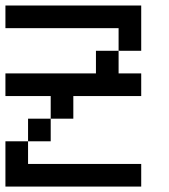

<svg xmlns="http://www.w3.org/2000/svg" viewBox="-20 -687 623 707"><path d="M0 -166.7H83.3V-83.3H500V0H0ZM0 -333.3V-416.7H333.3V-500H416.7V-416.7H500V-333.3H250V-250H166.7V-333.3ZM0 -583.3V-666.7H500V-500H416.7V-583.3ZM166.7 -166.7H83.3V-250H166.7Z"/></svg>

Font: Galmuri11 Regular
Style: Regular
Weight: 400
Designer: Minseo Lee (Quiple)
Version: Version 2.356;hotconv 1.1.0;makeotfexe 2.6.0 DEVELOPMENT